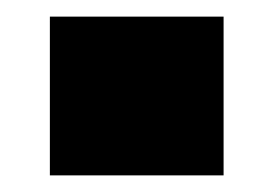

<svg xmlns="http://www.w3.org/2000/svg" viewBox="-20 -465 329 231"><path d="M249 -445V-254H40V-445Z"/></svg>

Font: Pathway Extreme SemiCondensed Black
Style: Regular
Weight: 900
Width: 4
Version: Version 1.001;gftools[0.9.26]